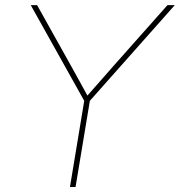

<svg xmlns="http://www.w3.org/2000/svg" viewBox="-20 -748 719 768"><path d="M259.8 0 316.9 -344.7 103 -727.5H128.4L264.2 -484.4Q281.7 -453.1 298.8 -421.9Q315.9 -390.6 333 -359.4H324.2Q351.6 -390.6 379.2 -421.9Q406.7 -453.1 434.1 -484.4L649.9 -727.5H679.2L339.4 -344.7L282.2 0Z"/></svg>

Font: Inter 18pt Thin
Style: Italic
Weight: 250
Italic angle: -9.3988°
Version: Version 4.001;git-66647c0bb